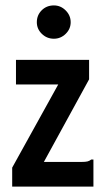

<svg xmlns="http://www.w3.org/2000/svg" viewBox="-20 -689 390 709"><path d="M25 -70 195 -377H39V-468H309V-396L142 -91H280Q296 -91 303.5 -93Q311 -95 317 -100H325V0H25ZM179 -546Q153 -546 134.5 -564Q116 -582 116 -607Q116 -633 134 -651Q152 -669 179 -669Q204 -669 222.5 -650.5Q241 -632 241 -607Q241 -582 222.5 -564Q204 -546 179 -546Z"/></svg>

Font: Inconsolata ExtraCondensed ExtraBold
Style: Regular
Weight: 800
Width: 2
Monospace: yes
Designer: Raph Levien, Cyreal, Brenton Simpson
Foundry: Raph Levien, Cyreal, Google
Version: Version 3.001; ttfautohint (v1.8.2.53-6de2)